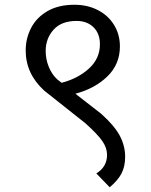

<svg xmlns="http://www.w3.org/2000/svg" viewBox="-20 -727 634 807"><path d="M506 -68Q506 -27 490.5 2.5Q475 32 441 60L385 2Q430 -26 430 -76Q430 -105 410.5 -133.5Q391 -162 340 -208L166 -346Q88 -417 88 -515Q88 -566 111 -610Q134 -654 180 -680.5Q226 -707 293 -707Q348 -707 391.5 -684.5Q435 -662 459.5 -622Q484 -582 484 -532Q484 -457 431.5 -406Q379 -355 297 -333L405 -249Q461 -199 483.5 -156.5Q506 -114 506 -68ZM221 -393 239 -379Q308 -397 354 -439Q400 -481 400 -541Q400 -586 373 -612.5Q346 -639 302 -639Q238 -639 205 -602Q172 -565 172 -513Q172 -478 185 -446Q198 -414 221 -393Z"/></svg>

Font: Amiko
Style: Regular
Weight: 400
Designer: Pablo Impallari, Rodrigo Fuenzalida, Andres Torresi
Foundry: Impallari Type
Version: Version 1.001; ttfautohint (v1.3)